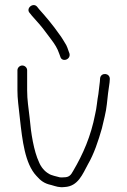

<svg xmlns="http://www.w3.org/2000/svg" viewBox="-20 -736 510 771"><path d="M259 -521 255 -532C252.3 -540.7 249.3 -548.3 246 -555C236.5 -570.1 229.1 -584.6 217 -600C193.2 -634.3 164.2 -668.8 137 -699L129 -709C113.1 -728 81.3 -701.7 100 -683L108 -673C126.7 -651.9 147.5 -629.6 165 -605L186 -577C199.8 -558.7 210.5 -542.4 218 -520L222 -509C228.2 -484.3 265.2 -496.2 259 -521ZM50 -454V-373C50 -357 51 -340 53 -322L60 -259C69.6 -172.6 80.2 -78.8 126 -30C143.2 -10.3 158 1.1 186 7C205.4 12.5 216.5 17.6 240 15C293.7 12 311.6 -36.7 333 -76C357.4 -117.9 374.6 -169.6 389 -220C395.2 -247.3 406.4 -287.9 409 -317C412.2 -351 415.4 -373 420 -405L421 -419C421 -444 385 -445.8 382 -422L381 -408C378.3 -390.4 377.7 -375.6 375 -358C369.9 -332.5 368.8 -304.1 362 -277C345.1 -189 313.1 -116.2 274 -50C264.7 -32.5 257 -24 237 -24C229.7 -23.3 224 -23.3 220 -24C208.3 -27.5 185.3 -31.3 175 -39C159.6 -47.6 145 -64.5 137 -84C115.6 -129.5 104.4 -200.3 99 -263C94.5 -304.7 89 -333.5 89 -373V-454C89 -464.3 79.7 -473 69.5 -473C59.3 -473 50 -464.3 50 -454Z"/></svg>

Font: Just Breathe
Style: Regular
Weight: 400
Foundry: Cannot Into Space Fonts
Version: Version 0.72